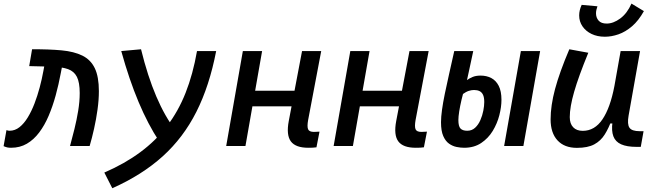

<svg xmlns="http://www.w3.org/2000/svg" viewBox="-25 -796 3561 1047"><path d="M356.9 0Q368.7 -43 380.9 -92.3Q393.1 -141.6 401.4 -192.1Q409.7 -242.7 409.7 -288.6Q409.7 -346.7 394.3 -377Q378.9 -407.2 346.2 -418.9Q313.5 -430.7 261 -432.4Q208.5 -434.1 134.3 -435.5L149.9 -527.3Q242.2 -527.8 310.5 -521.5Q378.9 -515.1 424.3 -492.7Q469.7 -470.2 491.9 -424.1Q514.2 -377.9 514.2 -298.8Q514.2 -251.5 506.8 -198.5Q499.5 -145.5 488 -94.2Q476.6 -43 463.9 0ZM35.2 9.8Q24.4 9.8 15.6 8.1Q6.8 6.3 -5.4 1L10.3 -86.4Q17.6 -84.5 19.5 -83.7Q21.5 -83 27.3 -83Q56.6 -83 81.3 -102.5Q106 -122.1 126.5 -155.8Q147 -189.5 163.1 -231.4Q179.2 -273.4 191.4 -319.1Q203.6 -364.7 211.4 -408.2L217.8 -442.4L314 -436.5L306.6 -397.9Q294.9 -335.4 278.6 -275.6Q262.2 -215.8 240.2 -164.3Q218.3 -112.8 188.7 -73.5Q159.2 -34.2 121.3 -12.2Q83.5 9.8 35.2 9.8Z M587.4 230.5 543.9 145Q655.3 96.7 740 33.9Q824.7 -28.8 886 -108.9Q947.3 -189 987.3 -290.3Q1027.3 -391.6 1049.3 -517.6H1153.8Q1117.2 -327.6 1045.9 -186.3Q974.6 -44.9 862.1 56.6Q749.5 158.2 587.4 230.5ZM744.1 -527.3Q815.9 -234.4 933.6 -83.5L843.3 -24.9Q782.2 -117.2 730.7 -239.7Q679.2 -362.3 636.2 -517.6Z M1208.5 0 1299.3 -517.6H1404.3L1313.5 0ZM1276.9 -216.3 1291.5 -301.3H1668L1653.3 -216.3ZM1656.2 9.8Q1586.9 9.8 1561 -25.1Q1535.2 -60.1 1549.8 -136.7L1622.1 -517.6H1726.6L1655.3 -141.6Q1648.9 -106 1655 -91.3Q1661.1 -76.7 1687 -76.7Q1700.7 -76.7 1717.3 -78.1L1700.7 7.3Q1691.4 8.8 1680.4 9.3Q1669.4 9.8 1656.2 9.8Z M1794.4 0 1885.3 -517.6H1990.2L1899.4 0ZM1862.8 -216.3 1877.4 -301.3H2253.9L2239.3 -216.3ZM2242.2 9.8Q2172.9 9.8 2147 -25.1Q2121.1 -60.1 2135.7 -136.7L2208 -517.6H2312.5L2241.2 -141.6Q2234.9 -106 2241 -91.3Q2247.1 -76.7 2272.9 -76.7Q2286.6 -76.7 2303.2 -78.1L2286.6 7.3Q2277.3 8.8 2266.4 9.3Q2255.4 9.8 2242.2 9.8Z M2505.9 9.8Q2486.8 9.8 2464.8 5.4Q2442.9 1 2423.6 -12.7Q2404.3 -26.4 2392.1 -54.2Q2379.9 -82 2379.9 -129.4Q2379.9 -158.2 2385.3 -197Q2390.6 -235.8 2400.6 -284.4Q2410.6 -333 2423.8 -391.4Q2437 -449.7 2452.1 -517.6H2555.7Q2544.4 -467.8 2534.4 -418.2Q2524.4 -368.7 2512.7 -318.8L2507.8 -309.6Q2499 -283.2 2491.5 -250.7Q2483.9 -218.3 2479.2 -189Q2474.6 -159.7 2474.6 -141.6Q2474.6 -106.9 2486.3 -95Q2498 -83 2522.9 -83Q2548.3 -83 2565.9 -99.4Q2583.5 -115.7 2594.5 -140.9Q2605.5 -166 2610.6 -192.6Q2615.7 -219.2 2615.7 -239.7Q2615.7 -264.6 2609.1 -278.8Q2602.5 -293 2590.1 -299.1Q2577.6 -305.2 2560.1 -305.2Q2546.4 -305.2 2531.5 -300.5Q2516.6 -295.9 2496.1 -281.2L2519.5 -357.9Q2533.7 -368.7 2552 -376.2Q2570.3 -383.8 2595.7 -383.8Q2628.4 -383.8 2654.1 -370.4Q2679.7 -356.9 2694.6 -327.9Q2709.5 -298.8 2709.5 -251.5Q2709.5 -212.9 2698 -167.7Q2686.5 -122.6 2661.9 -82Q2637.2 -41.5 2598.6 -15.9Q2560.1 9.8 2505.9 9.8ZM2724.1 0 2815.4 -517.6H2920.4L2829.1 0Z M3121.1 10.3Q3052.7 10.3 3015.1 -30.5Q2977.5 -71.3 2977.5 -145Q2977.5 -219.7 3001.7 -310.3Q3025.9 -400.9 3079.6 -527.3L3183.1 -508.3Q3129.9 -378.9 3106 -295.7Q3082 -212.4 3082 -157.2Q3082 -121.6 3100.6 -102.1Q3119.1 -82.5 3152.8 -82.5Q3217.8 -82.5 3260.3 -145.3Q3302.7 -208 3325.2 -325.7L3316.4 -122.6H3284.2L3312 -146Q3294.9 -98.1 3272.9 -63Q3251 -27.8 3215.6 -8.8Q3180.2 10.3 3121.1 10.3ZM3446.3 4.9Q3393.6 4.9 3362.3 -9Q3331.1 -22.9 3319.8 -52.7Q3308.6 -82.5 3314.9 -129.9L3309.1 -234.9L3359.4 -517.6H3465.3L3402.8 -165.5Q3394.5 -118.7 3407.5 -99.6Q3420.4 -80.6 3463.4 -80.6H3484.4L3469.2 4.9ZM3273.4 -595.7Q3232.4 -595.7 3200.9 -610.8Q3169.4 -626 3151.4 -652.3Q3133.3 -678.7 3133.3 -711.9Q3133.3 -740.2 3147 -769.5L3232.9 -761.7Q3229.5 -752 3227.3 -742.4Q3225.1 -732.9 3225.1 -723.6Q3225.1 -699.7 3239.3 -683.6Q3253.4 -667.5 3283.2 -667.5Q3319.8 -667.5 3357.4 -695.3Q3395 -723.1 3418.5 -776.4L3486.3 -735.4Q3457.5 -683.6 3421.6 -652.8Q3385.7 -622.1 3347.7 -608.9Q3309.6 -595.7 3273.4 -595.7Z"/></svg>

Font: Cascadia Mono NF
Style: Italic
Weight: 400
Italic angle: -10°
Monospace: yes
Designer: Aaron Bell
Foundry: Saja Typeworks
Version: Version 2404.023